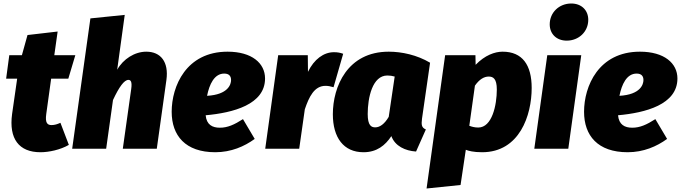

<svg xmlns="http://www.w3.org/2000/svg" viewBox="-20 -849 3887 1096"><path d="M274 -135C250 -135 237 -148 244 -198L272 -400H370L410 -534H290L309 -669L137 -649L105 -534H33L15 -400H78L49 -198C30 -57 88 20 211 20C259 20 325 6 373 -22L325 -148C307 -140 292 -135 274 -135Z M815 -554C749 -554 683 -512 649 -451L692 -764L496 -744L392 0H586L625 -278C660 -353 689 -393 713 -393C726 -393 735 -383 729 -341L681 0H875L930 -393C944 -495 898 -554 815 -554Z M1493 -401C1493 -488 1418 -554 1279 -554C1042 -554 960 -356 960 -211C960 -75 1038 20 1209 20C1299 20 1375 -13 1434 -56L1367 -169C1317 -137 1279 -120 1235 -120C1192 -120 1159 -137 1154 -191C1310 -205 1493 -252 1493 -401ZM1162 -302C1175 -367 1203 -429 1260 -429C1289 -429 1299 -413 1299 -392C1299 -368 1283 -309 1162 -302Z M1886 -551C1828 -551 1773 -511 1738 -439L1737 -534H1568L1494 0H1688L1720 -225C1744 -296 1774 -359 1838 -359C1854 -359 1867 -356 1884 -351L1939 -542C1922 -548 1908 -551 1886 -551Z M2199 -554C1963 -554 1880 -354 1880 -197C1880 -64 1941 20 2055 20C2131 20 2179 -19 2214 -72C2235 -15 2293 12 2355 16L2411 -110C2385 -121 2385 -138 2389 -172L2435 -491C2361 -535 2274 -554 2199 -554ZM2191 -418C2207 -418 2218 -416 2233 -412L2199 -182C2175 -141 2148 -122 2122 -122C2100 -122 2079 -132 2079 -198C2079 -292 2106 -418 2191 -418Z M2415 227 2609 207 2639 6C2654 12 2682 20 2732 20C2946 20 3015 -191 3015 -347C3015 -478 2962 -554 2849 -554C2805 -554 2748 -534 2695 -479L2694 -534H2521ZM2710 -121C2689 -121 2672 -126 2659 -131L2691 -360C2716 -396 2743 -412 2770 -412C2795 -412 2816 -400 2816 -338C2816 -249 2789 -121 2710 -121Z M3215 -617C3284 -617 3338 -668 3338 -736C3338 -790 3300 -829 3241 -829C3172 -829 3118 -778 3118 -710C3118 -656 3156 -617 3215 -617ZM3298 -534H3104L3030 0H3224Z M3847 -401C3847 -488 3772 -554 3633 -554C3396 -554 3314 -356 3314 -211C3314 -75 3392 20 3563 20C3653 20 3729 -13 3788 -56L3721 -169C3671 -137 3633 -120 3589 -120C3546 -120 3513 -137 3508 -191C3664 -205 3847 -252 3847 -401ZM3516 -302C3529 -367 3557 -429 3614 -429C3643 -429 3653 -413 3653 -392C3653 -368 3637 -309 3516 -302Z"/></svg>

Font: Fira Sans Heavy
Style: Italic
Weight: 900
Italic angle: -8°
Designer: bBox Type GmbH & Carrois Corporate GbR & Edenspiekermann AG
Foundry: bBox Type GmbH & Carrois Corporate GbR & Edenspiekermann AG
Version: Version 4.301;PS 004.301;hotconv 1.0.88;makeotf.lib2.5.64775